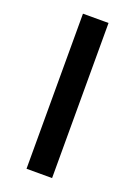

<svg xmlns="http://www.w3.org/2000/svg" viewBox="-129 -708 537 762"><g transform="rotate(20 139.0 -327.5)"><path d="M85 -655V0H193V-655Z"/></g></svg>

Font: Cambridge Sans Medium
Style: Regular
Weight: 500
Version: Version 2.020;PS 002.020;hotconv 1.0.88;makeotf.lib2.5.64775